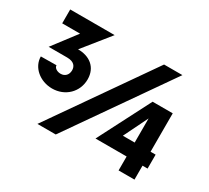

<svg xmlns="http://www.w3.org/2000/svg" viewBox="-120 -796 1086 996"><g transform="rotate(30 422.5 -298.5)"><path d="M303.7 -328.6C303.7 -400.9 251.5 -439.5 182.6 -439L310.1 -597.7H43.9V-514.6H150.9L43.9 -374H154.3C198.7 -374 210.4 -350.6 210.4 -329.1C210.4 -302.7 193.8 -283.7 167 -283.7C145.5 -283.7 127 -295.9 127 -311.5L33.7 -310.5C33.7 -246.6 93.3 -195.3 167 -195.3C244.6 -195.3 303.7 -252.9 303.7 -328.6ZM608.4 -593.8 193.4 1.5H303.2L718.3 -593.8ZM804.2 -167H773.9V-397H653.3L492.2 -83.5H678.7V0H773.9V-83.5H804.2ZM607.9 -167 678.7 -311.5V-167Z"/></g></svg>

Font: Now Black
Style: Regular
Weight: 400
Designer: Alfredo Marco Pradil
Foundry: Alfredo Marco Pradil
Version: Version 1.200;hotconv 1.0.109;makeotfexe 2.5.65596